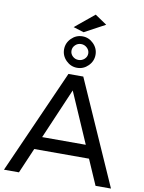

<svg xmlns="http://www.w3.org/2000/svg" viewBox="-115 -1197 956 1274"><g transform="rotate(10 363.0 -559.5)"><path d="M620 0 546 -170H177L104 0H3L314 -700H414L724 0ZM215 -257H509L361 -597ZM469 -856Q469 -813 437.5 -781.5Q406 -750 363 -750Q320 -750 288.5 -781.5Q257 -813 257 -856Q257 -899 288.5 -930.5Q320 -962 363 -962Q406 -962 437.5 -930.5Q469 -899 469 -856ZM307 -856Q307 -834 323.5 -818.5Q340 -803 363 -803Q386 -803 403 -818.5Q420 -834 420 -856Q420 -878 403 -894Q386 -910 363 -910Q340 -910 323.5 -894Q307 -878 307 -856ZM424 -1119 504 -1065 365 -990 294 -1012Z"/></g></svg>

Font: Gontserrat
Style: Regular
Weight: 400
Designer: Julieta Ulanovsky
Foundry: Julieta Ulanovsky
Version: Version 6.001